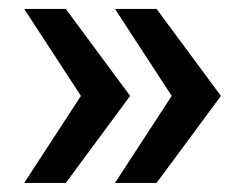

<svg xmlns="http://www.w3.org/2000/svg" viewBox="-20 -478 540 423"><path d="M358.3 -266.7 233.3 -75H325L466.7 -266.7L325 -458.3H233.3ZM158.3 -266.7 33.3 -75H125L266.7 -266.7L125 -458.3H33.3Z"/></svg>

Font: BoonHome
Style: Bold
Weight: 700
Designer: Sungsit Sawaiwan
Foundry: Sungsit Sawaiwan
Version: Version 0.2